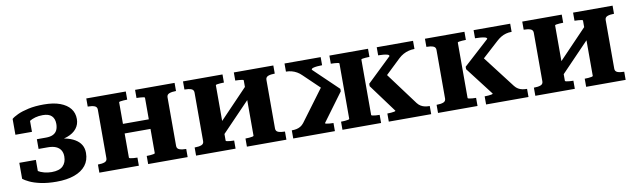

<svg xmlns="http://www.w3.org/2000/svg" viewBox="-37 -907 4296 1302"><g transform="rotate(-10 2111.0 -255.5)"><path d="M252 -60Q305 -60 329.5 -84Q354 -108 354 -150Q354 -175 343 -193Q332 -211 310 -220.5Q288 -230 254 -230H191V-297H254Q284 -297 303 -306.5Q322 -316 330.5 -334Q339 -352 339 -377Q339 -412 319.5 -431.5Q300 -451 258 -451Q230 -451 206.5 -444.5Q183 -438 165 -426.5Q147 -415 135 -398Q130 -406 130 -415.5Q130 -425 134 -432.5Q138 -440 146.5 -446Q155 -452 167 -454V-352H53V-461Q66 -473 96 -487Q126 -501 171.5 -511Q217 -521 277 -521Q344 -521 389.5 -504Q435 -487 458.5 -457Q482 -427 482 -385Q482 -348 460 -320Q438 -292 395.5 -276.5Q353 -261 288 -261L326 -286V-252L295 -276Q343 -276 381.5 -268Q420 -260 447.5 -243.5Q475 -227 489 -203.5Q503 -180 503 -148Q503 -97 475.5 -62Q448 -27 396.5 -8.5Q345 10 273 10Q212 10 165.5 0Q119 -10 89 -24.5Q59 -39 46 -50V-160H160V-57Q147 -59 139 -65Q131 -71 126.5 -79Q122 -87 122.5 -96Q123 -105 128 -113Q138 -97 157 -85Q176 -73 201 -66.5Q226 -60 252 -60Z M633 -88V-423Q633 -442 615.5 -448.5Q598 -455 570 -455H569V-511H841V-455H838Q828 -455 815 -454Q802 -453 793 -451.5Q784 -450 784 -446V-65Q784 -62 793 -60Q802 -58 815 -57Q828 -56 838 -56H841V0H569V-56H570Q598 -56 615.5 -62.5Q633 -69 633 -88ZM962 -65V-446Q962 -450 952.5 -451.5Q943 -453 930.5 -454Q918 -455 907 -455H905V-511H1177V-455H1176Q1149 -455 1131 -448.5Q1113 -442 1113 -423V-88Q1113 -69 1131 -62.5Q1149 -56 1176 -56H1177V0H905V-56H907Q918 -56 930.5 -57Q943 -58 952.5 -60Q962 -62 962 -65ZM731 -232V-298H1022V-232Z M1299 -88V-423Q1299 -442 1281.5 -448.5Q1264 -455 1236 -455H1235V-511H1507V-455H1504Q1494 -455 1481 -454Q1468 -453 1459 -451.5Q1450 -450 1450 -446V-65Q1450 -62 1459 -60Q1468 -58 1481 -57Q1494 -56 1504 -56H1507V0H1235V-56H1236Q1264 -56 1281.5 -62.5Q1299 -69 1299 -88ZM1642 -65V-446Q1642 -450 1632.5 -451.5Q1623 -453 1610.5 -454Q1598 -455 1587 -455H1585V-511H1857V-455H1856Q1829 -455 1811.5 -448.5Q1794 -442 1794 -423V-88Q1794 -69 1811.5 -62.5Q1829 -56 1856 -56H1857V0H1585V-56H1587Q1598 -56 1610.5 -57Q1623 -58 1632.5 -60Q1642 -62 1642 -65ZM1427 -87 1385 -133 1663 -423 1705 -376Z M2854 0H2562V-56H2565Q2575 -56 2588 -57Q2601 -58 2610 -60Q2619 -62 2619 -65L2476 -259V-276L2644 -437Q2644 -445 2632.5 -448.5Q2621 -452 2604.5 -453.5Q2588 -455 2575 -455H2569V-511H2819V-455H2817Q2798 -455 2778.5 -450Q2759 -445 2741.5 -435.5Q2724 -426 2708 -411L2560 -270L2588 -336L2770 -91Q2781 -77 2794 -69.5Q2807 -62 2821.5 -59Q2836 -56 2852 -56H2854ZM1904 0V-56H1906Q1922 -56 1936.5 -59Q1951 -62 1964 -69.5Q1977 -77 1988 -91L2170 -336L2187 -270L2040 -411Q2025 -426 2008.5 -435.5Q1992 -445 1973.5 -450Q1955 -455 1936 -455H1934V-511H2183V-455H2177Q2165 -455 2148.5 -453.5Q2132 -452 2120.5 -448.5Q2109 -445 2109 -437L2277 -276V-259L2134 -65Q2134 -62 2143 -60Q2152 -58 2164.5 -57Q2177 -56 2188 -56H2191V0ZM2243 -455V-511H2509V-455H2506Q2495 -455 2482.5 -454Q2470 -453 2461 -451.5Q2452 -450 2452 -446V-65Q2452 -62 2461 -60Q2470 -58 2482.5 -57Q2495 -56 2506 -56H2509V0H2243V-56H2247Q2257 -56 2270 -57Q2283 -58 2292 -60Q2301 -62 2301 -65V-446Q2301 -450 2292 -451.5Q2283 -453 2270 -454Q2257 -455 2247 -455Z M2965 -88V-423Q2965 -442 2947.5 -448.5Q2930 -455 2902 -455H2901V-511H3173V-455H3170Q3160 -455 3147 -454Q3134 -453 3125 -451.5Q3116 -450 3116 -446V-65Q3116 -62 3125 -60Q3134 -58 3147 -57Q3160 -56 3170 -56H3173V0H2901V-56H2902Q2930 -56 2947.5 -62.5Q2965 -69 2965 -88ZM3524 0H3232V-56H3235Q3245 -56 3258 -57Q3271 -58 3280 -60Q3289 -62 3289 -65L3140 -259V-276L3317 -437Q3317 -445 3304 -448.5Q3291 -452 3273.5 -453.5Q3256 -455 3242 -455H3236V-511H3488V-455H3487Q3467 -455 3448.5 -450Q3430 -445 3413.5 -435Q3397 -425 3382 -411L3227 -270L3252 -336L3440 -91Q3451 -77 3464 -69.5Q3477 -62 3491.5 -59Q3506 -56 3522 -56H3524Z M3635 -88V-423Q3635 -442 3617.5 -448.5Q3600 -455 3572 -455H3571V-511H3843V-455H3840Q3830 -455 3817 -454Q3804 -453 3795 -451.5Q3786 -450 3786 -446V-65Q3786 -62 3795 -60Q3804 -58 3817 -57Q3830 -56 3840 -56H3843V0H3571V-56H3572Q3600 -56 3617.5 -62.5Q3635 -69 3635 -88ZM3978 -65V-446Q3978 -450 3968.5 -451.5Q3959 -453 3946.5 -454Q3934 -455 3923 -455H3921V-511H4193V-455H4192Q4165 -455 4147.5 -448.5Q4130 -442 4130 -423V-88Q4130 -69 4147.5 -62.5Q4165 -56 4192 -56H4193V0H3921V-56H3923Q3934 -56 3946.5 -57Q3959 -58 3968.5 -60Q3978 -62 3978 -65ZM3763 -87 3721 -133 3999 -423 4041 -376Z"/></g></svg>

Font: Roboto Serif 28pt SemiBold
Style: Regular
Weight: 600
Designer: Greg Gazdowicz
Foundry: Commercial Type
Version: Version 1.008